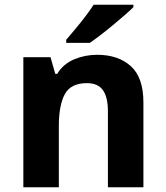

<svg xmlns="http://www.w3.org/2000/svg" viewBox="-20 -786 697 806"><path d="M388 -556Q476 -556 529 -508.5Q582 -461 582 -356V0H433V-319Q433 -378 412 -407.5Q391 -437 345 -437Q277 -437 252 -390.5Q227 -344 227 -257V0H78V-546H192L212 -476H220Q246 -518 291.5 -537Q337 -556 388 -556ZM540 -756Q526 -742 503 -722Q480 -702 453.5 -680Q427 -658 401.5 -638.5Q376 -619 357 -606H258V-619Q274 -638 295.5 -663.5Q317 -689 338 -716.5Q359 -744 373 -766H540Z"/></svg>

Font: Noto Sans Sinhala UI
Style: Bold
Weight: 700
Designer: Jelle Bosma - Monotype Design Team
Foundry: Monotype Imaging Inc.
Version: Version 2.006; ttfautohint (v1.8.4.7-5d5b)